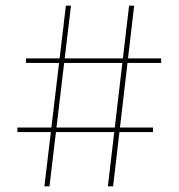

<svg xmlns="http://www.w3.org/2000/svg" viewBox="-20 -659 632 679"><path d="M137 0 213 -639H231L155 0ZM41.5 -192V-208H521V-192ZM361.5 0 436.5 -639H454.5L380 0ZM72 -436.5V-452.5H550V-436.5Z"/></svg>

Font: Anek Gujarati Thin
Style: Regular
Weight: 250
Version: Version 1.003